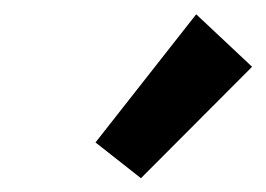

<svg xmlns="http://www.w3.org/2000/svg" viewBox="-20 -818 374 270"><path d="M114.3 -617.7 255.9 -797.9 334.5 -724.1 178.2 -567.4Z"/></svg>

Font: Reddit Sans Fudge
Style: Bold
Weight: 700
Italic angle: -11.25°
Designer: Stephen Hutchings
Version: Version 1.013